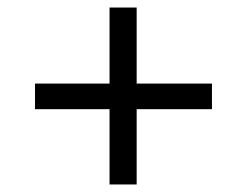

<svg xmlns="http://www.w3.org/2000/svg" viewBox="-20 -598 656 510"><path d="M343 -108H271V-308H73V-376H271V-578H343V-376H543V-308H343Z"/></svg>

Font: Overpass Mono Light
Style: Regular
Weight: 300
Monospace: yes
Designer: Delve Withrington, Dave Bailey
Foundry: Delve Fonts
Version: Version 1.000;DELV;Overpass